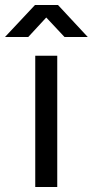

<svg xmlns="http://www.w3.org/2000/svg" viewBox="-84 -748 371 768"><path d="M57 0V-525H145V0ZM-64 -600 56 -728H148L267 -600H174L101 -678L29 -600Z"/></svg>

Font: Hubot Sans
Style: Regular
Weight: 400
Designer: Deni Anggara
Foundry: GitHub, Inc., Subsidiary of Microsoft Corporation
Version: Version 2.000